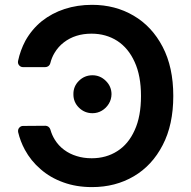

<svg xmlns="http://www.w3.org/2000/svg" viewBox="-20 -757 784 787"><path d="M239.3 -9.6Q185.7 -28.8 146.3 -63.6Q106.5 -97.7 81.7 -143.5Q63.2 -177.9 54.3 -215.6Q54 -217 54 -220.2Q54 -228.7 60 -234.7Q66.1 -240.8 74.6 -240.8L166.2 -241.5Q173.3 -241.5 178.8 -237.2Q184.3 -233 186.4 -226.2Q192.8 -203.5 204.5 -184.7Q219.8 -159.8 242.9 -142.8Q266 -125.7 294.4 -117.2Q322.4 -108.3 355.8 -108.3Q415.1 -108.3 460.6 -137.4Q506.4 -166.2 532 -223.4Q557.9 -279.5 557.9 -363.6Q557.9 -446.4 532 -502.8Q506.4 -559.7 460.6 -589.5Q414.4 -619 355.1 -619Q321.4 -619 293.3 -610.1Q264.9 -601.2 241.5 -583.1Q218.8 -565.7 203.5 -540.1Q191.8 -520.6 186.1 -497.5Q184.3 -490.4 178.6 -486.2Q172.9 -481.9 165.8 -481.9H74.2Q65.7 -481.9 59.7 -487.9Q53.6 -494 53.6 -502.5Q53.6 -505.7 54 -507.1Q63.2 -550.8 84.2 -590.2Q110.8 -637.4 151.6 -670.5Q192.8 -703.1 245 -720.2Q297.2 -737.2 357.2 -737.2Q452.4 -737.2 527.7 -692.8Q603 -648.8 646.7 -565Q690.3 -481.5 690.3 -363.6Q690.3 -245.7 647 -162.6Q603.7 -78.5 528.4 -34.4Q453.1 9.9 357.2 9.9Q292.3 9.9 239.3 -9.6ZM280.9 -371.1Q280.5 -403.1 303.6 -425.8Q326.7 -448.5 359 -448.5Q390.3 -448.5 413.5 -425.8Q436.8 -403.1 437.1 -371.1Q436.8 -349.4 426 -331.7Q415.1 -313.9 397.5 -303.4Q380 -293 359 -293Q326.7 -293 303.6 -315.7Q280.5 -338.4 280.9 -371.1Z"/></svg>

Font: DeltaSans SemiBold
Style: Regular
Weight: 600
Designer: Rasmus Andersson
Foundry: rsms
Version: Version 3.012